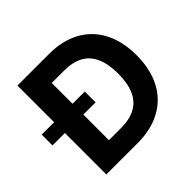

<svg xmlns="http://www.w3.org/2000/svg" viewBox="-209 -893 1080 1080"><g transform="rotate(-45 331.0 -353.5)"><path d="M125.5 0V-126.1H302.7Q371 -126.1 416.4 -150.5Q461.9 -174.8 484.9 -225.2Q508 -275.6 508 -354.2Q508 -432.4 484.9 -482.7Q461.8 -533 416.7 -557.1Q371.5 -581.1 303.5 -581.1H122.1V-707.2H311.3Q417.2 -707.2 494.5 -665.1Q571.9 -622.9 613.2 -543.2Q654.6 -463.5 654.6 -354.2Q654.6 -244.3 613.3 -164.6Q572 -84.9 494 -42.5Q416.1 0 309 0ZM206.4 0H59.7V-707.2H206.4ZM-39 -415.5H303.8V-329.7H-39Z"/></g></svg>

Font: Pretendard Variable
Style: Regular
Weight: 400
Designer: Base glyphs from Inter by Rasmus Andersson; Hangul glyphs from Noto Sans CJK(Source Han Sans) by Jang Soo-young and Kang
Foundry: Kil Hyung-jin
Version: Version 1.100;FEAKit 1.0